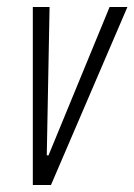

<svg xmlns="http://www.w3.org/2000/svg" viewBox="-20 -530 385 550"><path d="M74 0V-510H122L114 -85H119L294 -510H345L126 0Z"/></svg>

Font: Saira Ultra Condensed Light
Style: Italic
Weight: 300
Width: 1
Italic angle: -12°
Designer: Hector Gatti with collaboration of the Omnibus-Type team
Foundry: Omnibus-Type
Version: Version 1.001; ttfautohint (v1.8)